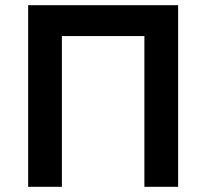

<svg xmlns="http://www.w3.org/2000/svg" viewBox="-20 -720 794 740"><path d="M88.5 0V-700H666.5V0H536.5V-581H218.5V0Z"/></svg>

Font: Geologica Medium
Style: Regular
Weight: 500
Designer: Sindre Bremnes, Frode Helland
Foundry: Monokrom Skriftforlag AS
Version: Version 1.010;gftools[0.9.28]